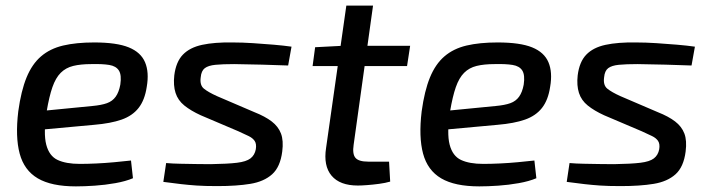

<svg xmlns="http://www.w3.org/2000/svg" viewBox="-20 -651 2527 683"><path d="M315 -500Q395 -500 438 -482.5Q481 -465 496 -429.5Q511 -394 502 -342Q495 -295 473 -267Q451 -239 412.5 -225.5Q374 -212 315 -207L75 -185L84 -252L309 -274Q341 -277 360.5 -284Q380 -291 391.5 -307Q403 -323 408 -350Q413 -384 403 -400Q393 -416 368.5 -420Q344 -424 305 -423Q267 -423 240.5 -416.5Q214 -410 196 -392Q178 -374 166.5 -341Q155 -308 146 -255Q134 -177 144.5 -136.5Q155 -96 185 -82Q215 -68 264 -68Q291 -68 323 -69.5Q355 -71 387 -74Q419 -77 446 -80L453 -17Q427 -6 390.5 0.5Q354 7 317 9.5Q280 12 250 12Q163 12 114.5 -16.5Q66 -45 50 -104.5Q34 -164 45 -255Q55 -328 74.5 -375.5Q94 -423 126 -450.5Q158 -478 204.5 -489Q251 -500 315 -500Z M807 -500Q842 -500 880 -497.5Q918 -495 953.5 -492Q989 -489 1017 -485L1005 -418Q959 -420 912.5 -421Q866 -422 813 -423Q772 -423 746.5 -420.5Q721 -418 708.5 -408.5Q696 -399 694 -376Q690 -348 705.5 -335.5Q721 -323 752 -309L885 -252Q923 -237 946.5 -219Q970 -201 979.5 -176Q989 -151 984 -112Q977 -57 948 -31Q919 -5 870.5 3Q822 11 753 11Q708 11 679.5 9Q651 7 624.5 4Q598 1 561 -4L571 -71Q594 -69 621.5 -68.5Q649 -68 676.5 -67.5Q704 -67 729 -67Q790 -68 823 -72Q856 -76 871 -87.5Q886 -99 890 -120Q893 -139 886 -149.5Q879 -160 864.5 -167Q850 -174 828 -184L694 -241Q659 -257 636 -275.5Q613 -294 604.5 -320.5Q596 -347 600 -383Q606 -431 630.5 -456.5Q655 -482 699 -491.5Q743 -501 807 -500Z M1307 -631 1238 -136Q1233 -103 1244.5 -89.5Q1256 -76 1290 -76H1364L1368 -5Q1351 0 1328.5 3Q1306 6 1285.5 7.5Q1265 9 1253 9Q1189 9 1159.5 -26Q1130 -61 1140 -125L1212 -631ZM1439 -488 1428 -416H1092L1101 -483L1197 -488Z M1750 -500Q1830 -500 1873 -482.5Q1916 -465 1931 -429.5Q1946 -394 1937 -342Q1930 -295 1908 -267Q1886 -239 1847.5 -225.5Q1809 -212 1750 -207L1510 -185L1519 -252L1744 -274Q1776 -277 1795.5 -284Q1815 -291 1826.5 -307Q1838 -323 1843 -350Q1848 -384 1838 -400Q1828 -416 1803.5 -420Q1779 -424 1740 -423Q1702 -423 1675.5 -416.5Q1649 -410 1631 -392Q1613 -374 1601.5 -341Q1590 -308 1581 -255Q1569 -177 1579.5 -136.5Q1590 -96 1620 -82Q1650 -68 1699 -68Q1726 -68 1758 -69.5Q1790 -71 1822 -74Q1854 -77 1881 -80L1888 -17Q1862 -6 1825.5 0.5Q1789 7 1752 9.5Q1715 12 1685 12Q1598 12 1549.5 -16.5Q1501 -45 1485 -104.5Q1469 -164 1480 -255Q1490 -328 1509.5 -375.5Q1529 -423 1561 -450.5Q1593 -478 1639.5 -489Q1686 -500 1750 -500Z M2242 -500Q2277 -500 2315 -497.5Q2353 -495 2388.5 -492Q2424 -489 2452 -485L2440 -418Q2394 -420 2347.5 -421Q2301 -422 2248 -423Q2207 -423 2181.5 -420.5Q2156 -418 2143.5 -408.5Q2131 -399 2129 -376Q2125 -348 2140.5 -335.5Q2156 -323 2187 -309L2320 -252Q2358 -237 2381.5 -219Q2405 -201 2414.5 -176Q2424 -151 2419 -112Q2412 -57 2383 -31Q2354 -5 2305.5 3Q2257 11 2188 11Q2143 11 2114.5 9Q2086 7 2059.5 4Q2033 1 1996 -4L2006 -71Q2029 -69 2056.5 -68.5Q2084 -68 2111.5 -67.5Q2139 -67 2164 -67Q2225 -68 2258 -72Q2291 -76 2306 -87.5Q2321 -99 2325 -120Q2328 -139 2321 -149.5Q2314 -160 2299.5 -167Q2285 -174 2263 -184L2129 -241Q2094 -257 2071 -275.5Q2048 -294 2039.5 -320.5Q2031 -347 2035 -383Q2041 -431 2065.5 -456.5Q2090 -482 2134 -491.5Q2178 -501 2242 -500Z"/></svg>

Font: Exo 2 Medium
Style: Italic
Weight: 500
Italic angle: -8°
Designer: Natanael Gama
Foundry: Natanael Gama
Version: Version 2.010